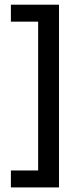

<svg xmlns="http://www.w3.org/2000/svg" viewBox="-20 -696 349 838"><path d="M237.5 -675.5V122H27.5V48H146.5V-601.5H27.5V-675.5Z"/></svg>

Font: Anek Devanagari Medium
Style: Regular
Weight: 500
Designer: Kailash Malviya (Devanagari) & Yesha Goshar (Latin)
Foundry: Ek Type
Version: Version 1.003